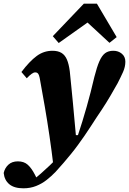

<svg xmlns="http://www.w3.org/2000/svg" viewBox="-100 -791 699 1040"><path d="M27 229Q-23 229 -49.5 207Q-76 185 -80 146Q-74 119 -54.5 101Q-35 83 -3 83Q30 83 50.5 101.5Q71 120 89 155L101 179H86H102H86Q100 168 122 148.5Q144 129 168.5 106Q193 83 212 61Q239 32 266 4Q293 -24 320 -52Q334 -93 346 -133Q358 -173 369.5 -212.5Q381 -252 391 -292Q401 -332 411 -374Q425 -429 438.5 -459.5Q452 -490 469.5 -503Q487 -516 514 -516Q541 -516 560 -500Q579 -484 579 -457Q579 -429 566.5 -401Q554 -373 537 -340Q519 -308 498 -272Q477 -236 452 -198Q439 -179 423.5 -155.5Q408 -132 392 -107Q376 -82 358 -56Q340 -30 321 -4Q302 22 283 45Q264 68 244.5 91Q225 114 201 140Q179 163 153 183.5Q127 204 95.5 216.5Q64 229 27 229ZM190 112Q180 27 168 -54.5Q156 -136 143 -211.5Q130 -287 118 -352Q115 -372 111.5 -382Q108 -392 103 -395.5Q98 -399 91 -399Q82 -399 70.5 -390.5Q59 -382 45 -367L16 -401Q60 -459 98.5 -487.5Q137 -516 184 -516Q214 -516 233 -504.5Q252 -493 262.5 -468.5Q273 -444 278 -405Q282 -363 286.5 -320Q291 -277 295 -233.5Q299 -190 303 -146Q307 -102 311 -59H345ZM493 -559 335 -705H425L218 -558L186 -595L354 -771H425L532 -590Z"/></svg>

Font: Source Serif 4 ExtraBold
Style: Italic
Weight: 800
Italic angle: -12°
Designer: Frank Grießhammer
Foundry: Adobe Systems Incorporated
Version: Version 4.004;hotconv 1.0.116;makeotfexe 2.5.65601